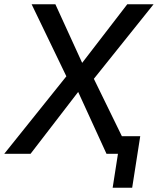

<svg xmlns="http://www.w3.org/2000/svg" viewBox="-50 -725 744 905"><path d="M481 160 506 0H462L474 -83H611L573 160ZM-30 0 277 -383 275 -340 99 -705H211L344 -414H326L550 -705H674L380 -338L379 -381L565 0H452L311 -308H331L94 0Z"/></svg>

Font: Nunito Sans 10pt SemiCondensed SemiBold
Style: Italic
Weight: 600
Width: 4
Italic angle: -9°
Designer: Vernon Adams
Foundry: Vernon Adams
Version: Version 3.101;gftools[0.9.27]